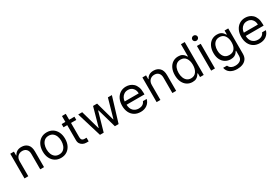

<svg xmlns="http://www.w3.org/2000/svg" viewBox="101 -2101 5354 3677"><g transform="rotate(-30 2778.5 -263.0)"><path d="M160.5 -328.1V0H76.7V-545.5H157.7V-460.2H164.8Q183.9 -501.8 223 -527.2Q262.1 -552.6 323.9 -552.6Q406.6 -552.6 457.6 -501.8Q508.5 -451 508.5 -346.6V0H424.7V-340.9Q424.7 -405.2 391.3 -441.2Q358 -477.3 299.7 -477.3Q239.7 -477.3 200.1 -438.4Q160.5 -399.5 160.5 -328.1Z M883.5 11.4Q809.7 11.4 754.1 -23.8Q698.5 -58.9 667.4 -122.2Q636.4 -185.4 636.4 -269.9Q636.4 -355.1 667.4 -418.7Q698.5 -482.2 754.1 -517.4Q809.7 -552.6 883.5 -552.6Q957.4 -552.6 1013 -517.4Q1068.5 -482.2 1099.6 -418.7Q1130.7 -355.1 1130.7 -269.9Q1130.7 -185.4 1099.6 -122.2Q1068.5 -58.9 1013 -23.8Q957.4 11.4 883.5 11.4ZM883.5 -63.9Q939.6 -63.9 975.9 -92.7Q1012.1 -121.4 1029.5 -168.3Q1046.9 -215.2 1046.9 -269.9Q1046.9 -324.6 1029.5 -371.8Q1012.1 -419 975.9 -448.2Q939.6 -477.3 883.5 -477.3Q827.4 -477.3 791.2 -448.2Q755 -419 737.6 -371.8Q720.2 -324.6 720.2 -269.9Q720.2 -215.2 737.6 -168.3Q755 -121.4 791.2 -92.7Q827.4 -63.9 883.5 -63.9Z M1495.7 -545.5V-474.4H1379.3V-163.4Q1379.3 -127.8 1389.7 -110.3Q1400.2 -92.7 1416.7 -86.8Q1433.2 -81 1451.7 -81H1495.7V0H1443.2Q1407.7 0 1373.8 -15.3Q1339.8 -30.5 1317.6 -61.8Q1295.5 -93 1295.5 -140.6V-474.4H1213.1V-545.5H1295.5V-676.1H1379.3V-545.5Z M1745.7 0 1579.5 -545.5H1667.6L1785.5 -127.8H1791.2L1907.7 -545.5H1997.2L2112.2 -129.3H2117.9L2235.8 -545.5H2323.9L2157.7 0H2075.3L1956 -419H1947.4L1828.1 0Z M2644.9 11.4Q2566.1 11.4 2509.1 -23.6Q2452.1 -58.6 2421.3 -121.6Q2390.6 -184.7 2390.6 -268.5Q2390.6 -352.3 2421.3 -416.4Q2452.1 -480.5 2507.3 -516.5Q2562.5 -552.6 2636.4 -552.6Q2679 -552.6 2720.5 -538.4Q2762.1 -524.1 2796.2 -492.4Q2830.3 -460.6 2850.5 -408.4Q2870.7 -356.2 2870.7 -279.8V-244.3H2474.8Q2477.6 -157 2524.3 -110.4Q2571 -63.9 2644.9 -63.9Q2694.2 -63.9 2729.4 -84.9Q2764.6 -105.8 2780.5 -147.7H2864.3Q2844.8 -72.8 2786.4 -30.7Q2728 11.4 2644.9 11.4ZM2474.8 -316.8H2785.5Q2785.5 -386 2745 -431.6Q2704.5 -477.3 2636.4 -477.3Q2588.4 -477.3 2553.3 -454.9Q2518.1 -432.5 2497.9 -395.8Q2477.6 -359 2474.8 -316.8Z M3082.4 -328.1V0H2998.6V-545.5H3079.5V-460.2H3086.6Q3105.8 -501.8 3144.9 -527.2Q3183.9 -552.6 3245.7 -552.6Q3328.5 -552.6 3379.4 -501.8Q3430.4 -451 3430.4 -346.6V0H3346.6V-340.9Q3346.6 -405.2 3313.2 -441.2Q3279.8 -477.3 3221.6 -477.3Q3161.6 -477.3 3122 -438.4Q3082.4 -399.5 3082.4 -328.1Z M3789.8 11.4Q3721.6 11.4 3669.4 -23.3Q3617.2 -57.9 3587.7 -121.3Q3558.2 -184.7 3558.2 -271.3Q3558.2 -357.2 3587.7 -420.5Q3617.2 -483.7 3669.7 -518.1Q3722.3 -552.6 3791.2 -552.6Q3844.5 -552.6 3875.5 -535Q3906.6 -517.4 3923.1 -495.2Q3939.6 -473 3948.9 -458.8H3956V-727.3H4039.8V0H3958.8V-83.8H3948.9Q3939.6 -68.9 3922.6 -46.3Q3905.5 -23.8 3873.9 -6.2Q3842.3 11.4 3789.8 11.4ZM3801.1 -63.9Q3876.8 -63.9 3917.1 -122Q3957.4 -180 3957.4 -272.7Q3957.4 -364.3 3917.6 -420.8Q3877.8 -477.3 3801.1 -477.3Q3747.9 -477.3 3712.5 -450.1Q3677.2 -422.9 3659.6 -376.6Q3642 -330.3 3642 -272.7Q3642 -214.5 3660 -167.1Q3677.9 -119.7 3713.2 -91.8Q3748.6 -63.9 3801.1 -63.9Z M4204.5 0V-545.5H4288.4V0ZM4247.2 -636.4Q4222.7 -636.4 4205.1 -653.1Q4187.5 -669.7 4187.5 -693.2Q4187.5 -716.6 4205.1 -733.3Q4222.7 -750 4247.2 -750Q4271.7 -750 4289.2 -733.3Q4306.8 -716.6 4306.8 -693.2Q4306.8 -669.7 4289.2 -653.1Q4271.7 -636.4 4247.2 -636.4Z M4656.2 224.4Q4565.3 224.4 4505 184.7Q4444.6 144.9 4429.7 68.2L4514.2 68.9Q4519.2 82.4 4533.7 101.7Q4548.3 121.1 4577.6 135.8Q4606.9 150.6 4656.2 150.6Q4722.3 150.6 4765.3 118.6Q4808.2 86.6 4808.2 18.5V-92.3H4801.1Q4791.9 -77.8 4775 -56.1Q4758.2 -34.4 4726.7 -17.4Q4695.3 -0.4 4642 0Q4576 -0.4 4523.6 -31.8Q4471.2 -63.2 4440.9 -122.7Q4410.5 -182.2 4410.5 -267Q4410.5 -351.2 4440 -413.5Q4469.5 -475.9 4522 -510.1Q4574.6 -544.4 4643.5 -544Q4693.5 -544.4 4724.4 -528.8Q4755.3 -513.1 4772.5 -492.2Q4789.8 -471.2 4799.4 -455.6Q4801.5 -452.1 4802.6 -450.3H4811.1V-536.9H4892V24.1Q4892 94.5 4860.3 138.7Q4828.5 182.9 4775 203.7Q4721.6 224.4 4656.2 224.4ZM4659.1 -83.8Q4734.7 -83.8 4775 -135.1Q4815.3 -186.4 4815.3 -277Q4815.3 -365.4 4775.6 -421.3Q4735.8 -477.3 4659.1 -477.3Q4605.8 -477.3 4570.5 -450.3Q4535.2 -423.3 4517.6 -377.8Q4500 -332.4 4500 -277Q4500 -191.8 4540.1 -137.8Q4580.3 -83.8 4659.1 -83.8Z M5279.8 11.4Q5201 11.4 5144 -23.6Q5087 -58.6 5056.3 -121.6Q5025.6 -184.7 5025.6 -268.5Q5025.6 -352.3 5056.3 -416.4Q5087 -480.5 5142.2 -516.5Q5197.4 -552.6 5271.3 -552.6Q5313.9 -552.6 5355.5 -538.4Q5397 -524.1 5431.1 -492.4Q5465.2 -460.6 5485.4 -408.4Q5505.7 -356.2 5505.7 -279.8V-244.3H5109.7Q5112.6 -157 5159.3 -110.4Q5206 -63.9 5279.8 -63.9Q5329.2 -63.9 5364.3 -84.9Q5399.5 -105.8 5415.5 -147.7H5499.3Q5479.8 -72.8 5421.3 -30.7Q5362.9 11.4 5279.8 11.4ZM5109.7 -316.8H5420.5Q5420.5 -386 5380 -431.6Q5339.5 -477.3 5271.3 -477.3Q5223.4 -477.3 5188.2 -454.9Q5153.1 -432.5 5132.8 -395.8Q5112.6 -359 5109.7 -316.8Z"/></g></svg>

Font: Inter Zeller
Style: Regular
Weight: 400
Designer: Rasmus Andersson; Joe Bland
Foundry: zeller
Version: Version 3.015;git-dec3a8cb1